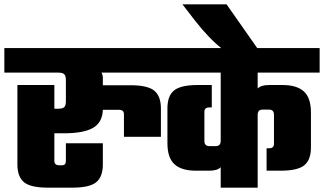

<svg xmlns="http://www.w3.org/2000/svg" viewBox="-40 -863 1490 883"><path d="M730 -642V-529H427Q433 -518 433 -504V-471H560Q639 -471 669.5 -446Q700 -421 700 -364V-234H530V-338Q530 -358 507 -358H433Q431 -300 388 -275Q345 -250 253 -250H210V-123Q210 -103 233 -103H246Q263 -103 263 -123V-204H433V-107Q433 -50 402.5 -25Q372 0 293 0H180Q101 0 70.5 -25Q40 -50 40 -107V-472H210V-363H229Q248 -363 255.5 -370.5Q263 -378 263 -397V-495Q263 -514 255.5 -521.5Q248 -529 229 -529H-20V-642Z M1430 -529H1145V-456Q1160 -472 1198 -472H1259Q1325 -472 1357.5 -442.5Q1390 -413 1390 -345V-185Q1390 -128 1359.5 -103Q1329 -78 1250 -78H1186V-181H1197Q1220 -181 1220 -201V-335Q1220 -359 1197 -359H1168Q1145 -359 1145 -335V0H975V-94Q960 -78 922 -78H861Q795 -78 762.5 -107.5Q730 -137 730 -205V-365Q730 -422 760.5 -447Q791 -472 870 -472H934V-369H923Q900 -369 900 -349V-215Q900 -191 923 -191H952Q975 -191 975 -215V-529H690V-642H1430Z M1002 -843 1145 -639H981Q921 -686 857 -768L799 -843Z"/></svg>

Font: Teko
Style: Bold
Weight: 700
Designer: Manushi Parikh, Jonny Pinhorn
Foundry: Indian Type Foundry
Version: Version 1.106;PS 1.0;hotconv 1.0.78;makeotf.lib2.5.61930; tt